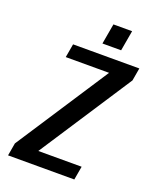

<svg xmlns="http://www.w3.org/2000/svg" viewBox="-160 -971 858 1062"><g transform="rotate(20 269.0 -440.0)"><path d="M299 -760 320 -880H430L409 -760ZM20 0 33 -75 389 -620H134L148 -700H538L525 -625L169 -80H424L410 0Z"/></g></svg>

Font: Cuprum
Style: Bold Italic
Weight: 700
Italic angle: -10°
Designer: Jovanny Lemonad
Foundry: Jovanny Lemonad
Version: Version 3.000